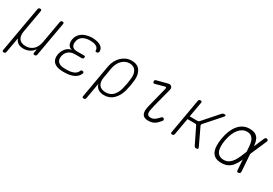

<svg xmlns="http://www.w3.org/2000/svg" viewBox="29 -1439 3543 2496"><g transform="rotate(30 1800.0 -190.5)"><path d="M23 180Q10 180 5.5 174Q1 168 3 155L123 -525Q125 -538 132 -544Q139 -550 152 -550Q165 -550 170 -544Q175 -538 173 -525L114 -190Q100 -115 130 -74Q160 -33 228 -33Q296 -33 340.5 -74Q385 -115 399 -190L458 -525Q460 -538 467 -544Q474 -550 487 -550Q500 -550 505 -544Q510 -538 508 -525L418 -15Q416 -2 408.5 4Q401 10 388 10Q375 10 370.5 4Q366 -2 368 -15L376 -60Q377 -68 375.5 -68.5Q374 -69 369 -62Q344 -28 305 -9Q266 10 220 10Q174 10 142.5 -8.5Q111 -27 98 -61Q95 -68 93.5 -68Q92 -68 91 -60L53 155Q51 168 43.5 174Q36 180 23 180Z M1099 -458Q1099 -450 1097 -444Q1095 -438 1090.5 -433.5Q1086 -429 1079.5 -427Q1073 -425 1064 -425Q1060 -425 1057 -426Q1054 -427 1052 -429Q1050 -431 1049 -434.5Q1048 -438 1048 -442Q1048 -475 1020.5 -493.5Q993 -512 945 -515Q934 -516 922 -516Q910 -516 899 -515Q842 -511 805 -484Q768 -457 760 -407Q752 -361 772.5 -334.5Q793 -308 844 -308H949Q960 -308 964.5 -302.5Q969 -297 967 -286Q965 -275 958.5 -269Q952 -263 941 -263H836Q780 -263 742.5 -232Q705 -201 696 -147Q687 -95 715.5 -66.5Q744 -38 801 -35Q817 -34 833.5 -34Q850 -34 866 -35Q920 -38 956 -56Q992 -74 1005 -108Q1007 -113 1009 -116Q1011 -119 1013.5 -121Q1016 -123 1019.5 -124Q1023 -125 1027 -125Q1036 -125 1042 -123Q1048 -121 1051 -116.5Q1054 -112 1053.5 -106Q1053 -100 1050 -92Q1030 -45 980 -19Q930 7 858 10Q842 11 825.5 11Q809 11 793 10Q753 8 722.5 -3Q692 -14 673 -34Q654 -54 647 -82.5Q640 -111 646 -147Q657 -207 693 -247Q729 -287 777 -292Q739 -296 720.5 -329.5Q702 -363 710 -411Q716 -446 733 -472.5Q750 -499 775.5 -517.5Q801 -536 834.5 -546.5Q868 -557 907 -560Q918 -561 930 -561Q942 -561 953 -560Q1019 -555 1057.5 -530Q1096 -505 1099 -458Z M1223 180Q1210 180 1205.5 174Q1201 168 1203 155L1290 -341Q1299 -389 1320 -429Q1341 -469 1372 -498.5Q1403 -528 1441 -544Q1479 -560 1522 -560Q1608 -560 1647 -505Q1686 -450 1679 -361Q1675 -319 1667.5 -275.5Q1660 -232 1649 -190Q1624 -99 1568.5 -44.5Q1513 10 1431 10Q1374 10 1339 -15Q1304 -40 1295 -83L1253 155Q1251 168 1243.5 174Q1236 180 1223 180ZM1429 -33Q1496 -33 1537.5 -74Q1579 -115 1599 -190Q1610 -232 1617.5 -275.5Q1625 -319 1629 -361Q1635 -430 1606 -473Q1577 -516 1514 -516Q1482 -516 1453.5 -503Q1425 -490 1402 -467Q1379 -444 1363 -411.5Q1347 -379 1340 -341L1314 -190Q1300 -115 1330.5 -74Q1361 -33 1429 -33Z M1931 -448Q1919 -445 1911 -449Q1903 -453 1901 -466Q1899 -479 1903.5 -486.5Q1908 -494 1921 -497L2077 -538Q2094 -543 2107 -540Q2120 -537 2128.5 -528.5Q2137 -520 2140 -507.5Q2143 -495 2139 -480L2065 -196Q2054 -154 2049.5 -124Q2045 -94 2048.5 -75.5Q2052 -57 2065 -48.5Q2078 -40 2103 -40Q2137 -40 2164.5 -60.5Q2192 -81 2219 -112Q2227 -121 2237 -122Q2247 -123 2254 -118Q2262 -113 2263.5 -101Q2265 -89 2257 -81Q2239 -59 2222 -42Q2205 -25 2186.5 -13.5Q2168 -2 2145 4Q2122 10 2090 10Q2059 10 2038 0.5Q2017 -9 2005.5 -29.5Q1994 -50 1993.5 -81Q1993 -112 2004 -155L2082 -464Q2085 -476 2078.5 -481.5Q2072 -487 2061 -484Z M2453 10Q2440 10 2435.5 4Q2431 -2 2433 -15L2524 -535Q2526 -548 2533.5 -554Q2541 -560 2554 -560Q2567 -560 2571.5 -554Q2576 -548 2574 -535L2534 -309H2651Q2659 -309 2665.5 -312Q2672 -315 2678 -321L2875 -544Q2883 -552 2891.5 -556Q2900 -560 2910 -560Q2930 -560 2932.5 -552Q2935 -544 2921 -527L2721 -301Q2716 -295 2714.5 -288.5Q2713 -282 2716 -276L2836 -23Q2844 -6 2838 2Q2832 10 2812 10Q2802 10 2795.5 5.5Q2789 1 2784 -7L2664 -252Q2661 -258 2656.5 -261Q2652 -264 2644 -264H2527L2483 -15Q2481 -2 2473.5 4Q2466 10 2453 10Z M3477 -24Q3478 -11 3471.5 -2.5Q3465 6 3451 9Q3438 12 3431 7Q3424 2 3423 -11L3412 -170L3404 -150Q3382 -101 3354 -65.5Q3326 -30 3287 -10Q3248 10 3188 10Q3133 10 3098.5 -10Q3064 -30 3047 -66.5Q3030 -103 3028.5 -154.5Q3027 -206 3038 -270Q3049 -334 3070.5 -387Q3092 -440 3123.5 -478.5Q3155 -517 3196.5 -538.5Q3238 -560 3289 -560Q3349 -560 3381 -541Q3413 -522 3429 -488Q3445 -454 3450 -406Q3450 -397 3451 -388L3516 -539Q3521 -552 3530 -557Q3539 -562 3552 -559Q3564 -556 3567.5 -547.5Q3571 -539 3566 -526L3459 -279ZM3405 -280V-282Q3402 -323 3399 -363.5Q3396 -404 3384.5 -436.5Q3373 -469 3349 -489.5Q3325 -510 3280 -510Q3246 -510 3215.5 -493.5Q3185 -477 3160 -446Q3135 -415 3116.5 -370.5Q3098 -326 3088 -270Q3078 -214 3079.5 -171Q3081 -128 3094.5 -99Q3108 -70 3134 -55Q3160 -40 3197 -40Q3242 -40 3273.5 -61.5Q3305 -83 3328 -117Q3351 -151 3368.5 -193Q3386 -235 3403 -275Z"/></g></svg>

Font: Maple Mono Thin
Style: Italic
Weight: 250
Italic angle: -10°
Monospace: yes
Designer: subframe7536
Version: Version 7.000